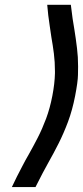

<svg xmlns="http://www.w3.org/2000/svg" viewBox="-20 -676 341 790"><path d="M195.3 -281.2Q205.1 -332 206.1 -374.5V-382.8Q206.1 -420.9 201.7 -455.6Q197.3 -490.2 191.4 -522.9Q187.5 -546.4 184.6 -569.3Q177.7 -613.3 174.3 -656.2H271.5Q274.9 -628.4 278.8 -599.1Q282.2 -577.1 286.1 -554.2Q292 -518.1 296.9 -477.1Q301.3 -442.4 301.3 -402.3Q301.3 -395 300.8 -367.2Q300.3 -339.4 289.1 -281.2Q277.8 -223.1 259.8 -174.8Q241.7 -126.5 220.9 -85.4Q200.2 -44.4 179.7 -8.3Q167 14.6 155.3 36.6Q140.1 65.9 126 93.8H28.8Q48.8 50.8 72.3 6.8Q84 -16.1 97.7 -39.6Q116.2 -72.3 135 -108.9Q153.8 -145.5 169.7 -188Q185.5 -230.5 195.3 -281.2Z"/></svg>

Font: Lambda
Style: Italic
Weight: 400
Italic angle: -11°
Designer: GGBotNet
Version: 0.22